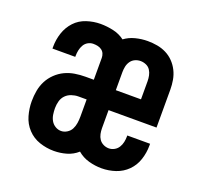

<svg xmlns="http://www.w3.org/2000/svg" viewBox="-99 -640 798 760"><g transform="rotate(20 300.0 -260.0)"><path d="M199 8Q168 8 138.5 -2Q109 -12 88 -34.5Q67 -57 58.5 -87Q50 -117 50 -147Q50 -170 54 -192Q58 -214 68 -233.5Q78 -253 94.5 -269Q111 -285 131 -294.5Q151 -304 173 -307.5Q195 -311 217 -311H252V-403Q252 -412 248.5 -420.5Q245 -429 237.5 -434.5Q230 -440 221 -442Q212 -444 202 -444Q190 -444 179.5 -438Q169 -432 163 -421.5Q157 -411 154.5 -399Q152 -387 152 -375V-371H56V-379Q56 -409 65.5 -437.5Q75 -466 95 -487.5Q115 -509 144 -518.5Q173 -528 202 -528Q229 -528 256 -522Q283 -516 304 -500Q324 -515 349.5 -521.5Q375 -528 401 -528Q421 -528 441 -524.5Q461 -521 479 -512Q497 -503 511 -488.5Q525 -474 534 -456Q543 -438 546.5 -418Q550 -398 550 -378V-218H348V-142Q348 -130 350.5 -118Q353 -106 359.5 -96.5Q366 -87 377 -81.5Q388 -76 400 -76Q412 -76 423 -82Q434 -88 440.5 -98.5Q447 -109 449.5 -121Q452 -133 452 -145V-149H548V-141Q548 -111 538.5 -82Q529 -53 508 -32Q487 -11 458.5 -1.5Q430 8 400 8Q373 8 346 0.5Q319 -7 298 -25Q278 -7 252 0.5Q226 8 199 8ZM348 -302H454V-378Q454 -390 451.5 -402Q449 -414 442.5 -424Q436 -434 424.5 -439Q413 -444 401 -444Q389 -444 378 -439Q367 -434 360 -424Q353 -414 350.5 -402Q348 -390 348 -378ZM199 -76Q212 -76 224 -83.5Q236 -91 242 -103Q248 -115 250 -128.5Q252 -142 252 -156V-228H217Q203 -228 188.5 -223Q174 -218 164 -207.5Q154 -197 150 -182.5Q146 -168 146 -153Q146 -140 148 -126.5Q150 -113 156.5 -101.5Q163 -90 174.5 -83Q186 -76 199 -76Z"/></g></svg>

Font: Iosevka Fixed Curly Md Ex
Style: Regular
Weight: 500
Width: 7
Monospace: yes
Designer: Belleve Invis
Foundry: Belleve Invis
Version: Version 30.1.2